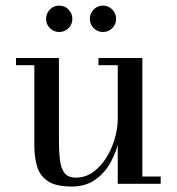

<svg xmlns="http://www.w3.org/2000/svg" viewBox="-20 -672 646 702"><path d="M242 10Q184 10 154.8 -9.8Q125.5 -29.5 115.5 -63.5Q105.5 -97.5 105.5 -141V-433.5H38.5V-460H195.5V-157Q195.5 -115 199.5 -84.8Q203.5 -54.5 216.8 -38.5Q230 -22.5 257 -22.5Q292.5 -22.5 321 -43.2Q349.5 -64 369.5 -96.8Q389.5 -129.5 400 -166.5Q410.5 -203.5 410.5 -235L425 -236.5Q425 -204.5 415.8 -162.2Q406.5 -120 385.8 -80.8Q365 -41.5 329.5 -15.8Q294 10 242 10ZM410.5 0V-433.5H340V-460H500.5V-26.5H567.5V0ZM356.5 -555Q336.5 -555 322.5 -569Q308.5 -583 308.5 -603Q308.5 -623 322.5 -637.2Q336.5 -651.5 356.5 -651.5Q376.5 -651.5 390.5 -637.2Q404.5 -623 404.5 -603Q404.5 -583 390.5 -569Q376.5 -555 356.5 -555ZM196.5 -555Q176.5 -555 162.5 -569Q148.5 -583 148.5 -603Q148.5 -623 162.5 -637.2Q176.5 -651.5 196.5 -651.5Q216.5 -651.5 230.5 -637.2Q244.5 -623 244.5 -603Q244.5 -583 230.5 -569Q216.5 -555 196.5 -555Z"/></svg>

Font: Bodoni Moda 9pt
Style: Regular
Weight: 400
Designer: Owen Earl
Foundry: indestructible type
Version: Version 2.005